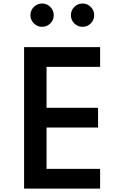

<svg xmlns="http://www.w3.org/2000/svg" viewBox="-20 -1100 690 1120"><path d="M120.5 0H564V-115H251.5V-356H552V-471H251.5V-710H564V-825H120.5ZM461.5 -943.5Q489.5 -943.5 509.5 -963.5Q529.5 -983.5 529.5 -1011.5Q529.5 -1039.5 509.5 -1059.5Q489.5 -1079.5 461.5 -1079.5Q433.5 -1079.5 413.5 -1059.5Q393.5 -1039.5 393.5 -1011.5Q393.5 -983.5 413.5 -963.5Q433.5 -943.5 461.5 -943.5ZM225.5 -943.5Q253.5 -943.5 273.5 -963.5Q293.5 -983.5 293.5 -1011.5Q293.5 -1039.5 273.5 -1059.5Q253.5 -1079.5 225.5 -1079.5Q197.5 -1079.5 177.5 -1059.5Q157.5 -1039.5 157.5 -1011.5Q157.5 -983.5 177.5 -963.5Q197.5 -943.5 225.5 -943.5Z"/></svg>

Font: Spartan SemiBold
Style: Regular
Weight: 600
Designer: Matt Bailey, Mirko Velimirovic
Foundry: Matt Bailey
Version: Version 1.003; ttfautohint (v1.8.3)